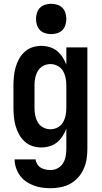

<svg xmlns="http://www.w3.org/2000/svg" viewBox="-20 -770 540 1013"><path d="M248 223Q225 223 202.5 220Q180 217 158.5 209Q137 201 118 188Q99 175 85.5 156.5Q72 138 64.5 115.5Q57 93 57 71H168Q169 84 176.5 96Q184 108 195.5 115Q207 122 220.5 124.5Q234 127 248 127Q268 127 285.5 117Q303 107 313 90.5Q323 74 326.5 54.5Q330 35 330 15V-91Q322 -70 310 -51.5Q298 -33 281 -19Q264 -5 242 1.5Q220 8 198 8Q174 8 151 0.5Q128 -7 110 -23.5Q92 -40 80.5 -61Q69 -82 62.5 -105Q56 -128 53.5 -152Q51 -176 51 -200V-320Q51 -344 53.5 -368Q56 -392 62.5 -415Q69 -438 80.5 -459Q92 -480 110 -496.5Q128 -513 151 -520.5Q174 -528 198 -528Q220 -528 242 -521.5Q264 -515 281 -501Q298 -487 310 -468.5Q322 -450 330 -429V-520H441V15Q441 42 437 68.5Q433 95 422 120Q411 145 393 165.5Q375 186 351.5 199Q328 212 301.5 217.5Q275 223 248 223ZM246 -88Q266 -88 284 -97.5Q302 -107 312 -124Q322 -141 326 -160.5Q330 -180 330 -200V-320Q330 -340 326 -359.5Q322 -379 312 -396Q302 -413 284 -422.5Q266 -432 246 -432Q226 -432 208 -422.5Q190 -413 180 -396Q170 -379 166 -359.5Q162 -340 162 -320V-200Q162 -180 166 -160.5Q170 -141 180 -124Q190 -107 208 -97.5Q226 -88 246 -88ZM250 -590Q234 -590 218 -595Q202 -600 191 -611Q180 -622 175 -638Q170 -654 170 -670Q170 -686 175 -702Q180 -718 191 -729Q202 -740 218 -745Q234 -750 250 -750Q266 -750 282 -745Q298 -740 309 -729Q320 -718 325 -702Q330 -686 330 -670Q330 -654 325 -638Q320 -622 309 -611Q298 -600 282 -595Q266 -590 250 -590Z"/></svg>

Font: Iosevka Fixed
Style: Bold
Weight: 700
Monospace: yes
Designer: Belleve Invis
Foundry: Belleve Invis
Version: Version 32.3.0